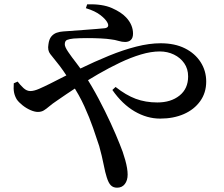

<svg xmlns="http://www.w3.org/2000/svg" viewBox="-20 -810 1040 892"><path d="M524 62Q506 62 495 51Q484 40 476 14Q469 -7 461.5 -45.5Q454 -84 441 -131Q429 -168 412.5 -215.5Q396 -263 372 -316Q348 -369 314 -420Q292 -455 275 -479.5Q258 -504 243 -522Q227 -542 213.5 -559Q200 -576 205 -604Q208 -628 218.5 -640.5Q229 -653 243.5 -658Q258 -663 274 -664Q290 -665 303 -666Q338 -669 370.5 -671Q403 -673 429 -675.5Q455 -678 468 -679Q489 -683 480 -703Q472 -720 447 -739.5Q422 -759 379 -772L385 -790Q456 -792 500 -772.5Q544 -753 566 -729Q582 -712 590 -693Q598 -674 598 -654Q598 -634 588 -624.5Q578 -615 561 -615Q547 -615 530.5 -620Q514 -625 496 -627Q478 -630 448 -631.5Q418 -633 384.5 -633Q351 -633 322 -631Q302 -629 291.5 -624.5Q281 -620 281 -604Q281 -592 297 -568.5Q313 -545 334.5 -517.5Q356 -490 372 -464Q407 -410 438 -351.5Q469 -293 494 -238.5Q519 -184 536 -141Q551 -106 562 -66Q573 -26 573 1Q573 28 560 45Q547 62 524 62ZM724 -259Q663 -259 605.5 -292.5Q548 -326 502 -392L517 -406Q565 -368 610.5 -351Q656 -334 711 -334Q774 -334 814 -366Q854 -398 854 -455Q854 -490 836 -516Q818 -542 788 -556.5Q758 -571 722 -571Q682 -571 635 -557Q588 -543 537.5 -519Q487 -495 436 -465.5Q385 -436 336 -404Q287 -372 244 -342Q223 -328 209 -316Q195 -304 183.5 -297Q172 -290 156 -290Q141 -290 121.5 -298.5Q102 -307 84.5 -321Q67 -335 58 -348Q49 -363 45.5 -379.5Q42 -396 44 -423L62 -431Q74 -415 89 -401Q104 -387 121 -387Q138 -387 162 -397.5Q186 -408 212 -421Q282 -457 351 -490.5Q420 -524 486 -551Q552 -578 613 -593.5Q674 -609 726 -609Q792 -609 839 -585.5Q886 -562 912 -521.5Q938 -481 938 -431Q938 -379 910 -340Q882 -301 834 -280Q786 -259 724 -259Z"/></svg>

Font: Noto Serif JP ExtraLight SemiBold
Style: Regular
Weight: 600
Version: Version 2.003-H1;hotconv 1.1.1;makeotfexe 2.6.0